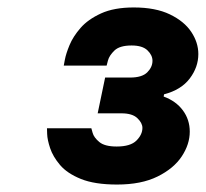

<svg xmlns="http://www.w3.org/2000/svg" viewBox="-20 -892 552 515"><path d="M294 -397Q234 -397 197 -412Q160 -427 141 -449.5Q122 -472 114.5 -494.5Q107 -517 106.5 -532.5Q106 -548 106 -548H225Q225 -548 228.5 -535.5Q232 -523 246.5 -511Q261 -499 293 -499Q330 -499 346 -515Q362 -531 362 -549Q362 -562 348.5 -575Q335 -588 306 -588H242L262 -684H329Q361 -684 375 -698Q389 -712 389 -729Q389 -744 375.5 -757Q362 -770 333 -770Q301 -770 287 -756.5Q273 -743 269.5 -729.5Q266 -716 266 -716H151Q151 -716 154 -732Q157 -748 166.5 -771Q176 -794 196 -817Q216 -840 251 -856Q286 -872 339 -872Q397 -872 435.5 -853.5Q474 -835 493 -806.5Q512 -778 512 -747Q512 -712 489 -681.5Q466 -651 420 -639L419 -633Q452 -621 470.5 -596Q489 -571 489 -539Q489 -505 467.5 -472.5Q446 -440 402.5 -418.5Q359 -397 294 -397Z"/></svg>

Font: Be Vietnam Pro ExtraBold
Style: Italic
Weight: 800
Italic angle: -12°
Designer: Lam Bao, Tony Le, Vietanh Nguyen
Foundry: Yellow Type Foundry
Version: Version 1.002; ttfautohint (v1.8.3)